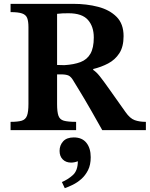

<svg xmlns="http://www.w3.org/2000/svg" viewBox="-20 -677 779 999"><path d="M376 0H35V-43Q73 -43 93 -49Q113 -55 120.5 -75Q128 -95 128 -136V-536Q128 -566 121.5 -583Q115 -600 95 -607Q75 -614 35 -614V-657H361Q431 -657 490.5 -641.5Q550 -626 586.5 -589.5Q623 -553 623 -489Q623 -434 601 -400Q579 -366 543 -347Q507 -328 465 -318V-313Q481 -303 499 -280.5Q517 -258 548 -214Q579 -170 633 -94Q656 -61 680.5 -52Q705 -43 739 -43V0H512Q478 -60 456 -99Q434 -138 418.5 -163.5Q403 -189 390.5 -210Q378 -231 363 -255Q350 -278 336.5 -284Q323 -290 297 -290H277V-135Q277 -95 284 -75Q291 -55 312 -49Q333 -43 376 -43ZM277 -339 315 -338Q365 -341 399 -354Q433 -367 450.5 -397.5Q468 -428 468 -482Q468 -539 437.5 -573.5Q407 -608 337 -608Q321 -608 306 -607.5Q291 -607 277 -605ZM317 302 302 270Q332 258 358.5 234.5Q385 211 385 162Q367 169 350 169Q323 169 306.5 152.5Q290 136 290 108Q290 79 308.5 58.5Q327 38 364 38Q407 38 429.5 66Q452 94 452 141Q452 181 438 208.5Q424 236 403 254.5Q382 273 358.5 284.5Q335 296 317 302Z"/></svg>

Font: STIX Two Text
Style: Bold
Weight: 700
Designer: Ross Mills, John Hudson & Paul Hanslow, Tiro Typeworks Ltd; with prior portions MicroPress Inc., and Coen Hoffman.
Foundry: Tiro Typeworks Ltd
Version: Version 2.13 b171